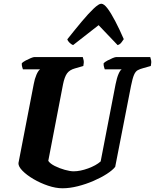

<svg xmlns="http://www.w3.org/2000/svg" viewBox="-20 -1010 831 1030"><path d="M315 0Q279 0 237.5 -14Q196 -28 159.5 -49.5Q123 -71 100.5 -94Q78 -117 79 -135L161 -559Q166 -587 175.5 -609Q185 -631 195 -638H103Q102 -642 99 -651Q96 -660 97 -671Q104 -678 118 -685.5Q132 -693 145.5 -698.5Q159 -704 165 -704H424Q426 -699 428.5 -687Q431 -675 427 -656L382 -643Q353 -635 339.5 -616Q326 -597 318 -557L239 -147Q249 -132 274 -119.5Q299 -107 327.5 -99Q356 -91 375 -91Q410 -91 452.5 -106.5Q495 -122 520 -144L600 -558Q607 -593 616 -613.5Q625 -634 633 -638H542Q541 -642 538 -651Q535 -660 536 -671Q543 -678 557 -685.5Q571 -693 584.5 -698.5Q598 -704 604 -704H786Q788 -699 790.5 -687Q793 -675 789 -656L750 -645Q731 -640 719 -633.5Q707 -627 699 -608.5Q691 -590 683 -550L598 -115Q584 -97 553 -77Q522 -57 481.5 -39.5Q441 -22 397.5 -11Q354 0 315 0ZM372 -768Q362 -772 352.5 -781.5Q343 -791 341 -799Q383 -852 419 -895Q455 -938 482.5 -964Q510 -990 523 -990Q538 -990 557 -964.5Q576 -939 598.5 -896Q621 -853 644 -800Q639 -793 631.5 -782.5Q624 -772 611 -768L509 -875Z"/></svg>

Font: Texturina 72pt 72pt Black
Style: Italic
Weight: 900
Italic angle: -11°
Designer: Guillermo Torres Carreño
Foundry: Omnibus-Type
Version: Version 1.002; ttfautohint (v1.8.3)